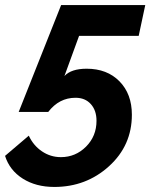

<svg xmlns="http://www.w3.org/2000/svg" viewBox="-61 -591 614 760"><path d="M-41 26 53 -54Q71 -15 105 8Q139 31 180 31Q238 31 279.5 -10.5Q321 -52 321 -113Q321 -154 298.5 -179Q276 -204 238 -204Q173 -204 130 -148H13Q29 -187 98 -362Q167 -537 181 -571H514L488 -449H252L194 -290Q221 -319 282 -319Q363 -319 412 -269Q461 -219 461 -137Q461 -15 370.5 67Q280 149 154 149Q81 149 29 116Q-23 83 -41 26Z"/></svg>

Font: Raleway-v4020
Style: Bold Italic
Weight: 700
Italic angle: -12°
Designer: Matt McInerney, Pablo Impallari, Rodrigo Fuenzalida
Foundry: Matt McInerney, Pablo Impallari, Rodrigo Fuenzalida
Version: Version 4.020;PS 004.020;hotconv 1.0.88;makeotf.lib2.5.64775